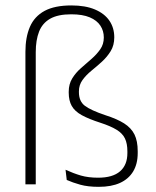

<svg xmlns="http://www.w3.org/2000/svg" viewBox="-20 -696 588 725"><path d="M76 0V-500.5Q76 -555.5 93 -594.8Q110 -634 148.2 -654.8Q186.5 -675.5 249.5 -675.5Q302.5 -675.5 338.5 -660.2Q374.5 -645 393 -618Q411.5 -591 411.5 -555Q411.5 -525 398 -503Q384.5 -481 364.8 -463Q345 -445 325 -428.8Q305 -412.5 291.5 -393.8Q278 -375 278 -351V-348Q278 -313.5 300.5 -296.5Q323 -279.5 378 -261Q422 -247 448.8 -230Q475.5 -213 487.8 -188.2Q500 -163.5 500 -125V-118Q500 -77 482.8 -48.5Q465.5 -20 433 -5.2Q400.5 9.5 353 9.5Q312 9.5 283.2 1.5Q254.5 -6.5 232 -16.5L227.5 -55Q257 -41.5 285.2 -33.2Q313.5 -25 350.5 -25Q405.5 -25 433.2 -49Q461 -73 461 -118V-124.5Q461 -154 451.8 -173.2Q442.5 -192.5 420 -206.2Q397.5 -220 359 -232.5Q315.5 -246.5 289 -261Q262.5 -275.5 251 -295.8Q239.5 -316 239.5 -346.5V-349.5Q239.5 -378.5 252.8 -400Q266 -421.5 286 -439Q306 -456.5 325.5 -473.5Q345 -490.5 358.5 -509.8Q372 -529 372 -554.5Q372 -579.5 359 -599.2Q346 -619 319 -630.5Q292 -642 249 -642Q198.5 -642 169.2 -625.2Q140 -608.5 127.5 -576.5Q115 -544.5 115 -499V0Z"/></svg>

Font: Anek Devanagari ExtraLight
Style: Regular
Weight: 250
Designer: Kailash Malviya (Devanagari) & Yesha Goshar (Latin)
Foundry: Ek Type
Version: Version 1.003